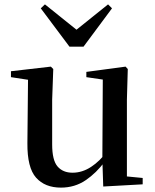

<svg xmlns="http://www.w3.org/2000/svg" viewBox="-20 -840 707 876"><path d="M258 16Q185 16 144.5 -29.5Q104 -75 105 -187L108 -492L134 -472L30 -488V-515L212 -536L223 -525L218 -385V-181Q218 -109 242.5 -80.5Q267 -52 311 -52Q355 -52 395.5 -78.5Q436 -105 468 -149L497 -103H458Q420 -51 370.5 -17.5Q321 16 258 16ZM451 11 447 -111V-113L449 -477L374 -488V-512L553 -536L563 -525L559 -385V-35L631 -28V1ZM185 -820 362 -678H296L473 -820L491 -802L361 -627H297L166 -802Z"/></svg>

Font: Noto Serif KR SemiBold
Style: Regular
Weight: 600
Designer: Ryoko NISHIZUKA 西塚涼子 (kana & ideographs); Frank Grießhammer (Latin, Greek & Cyrillic); Wenlong ZHANG 张文龙 (bopomofo); San
Foundry: Adobe
Version: Version 2.003-H1;hotconv 1.1.1;makeotfexe 2.6.0